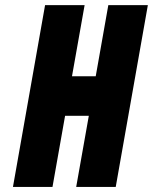

<svg xmlns="http://www.w3.org/2000/svg" viewBox="-20 -739 604 759"><path d="M187.5 0H31.2L158.2 -718.8H314.5L264.6 -437.5H358.4L408.2 -718.8H564.5L437.5 0H281.2L331.1 -281.2H237.3Z"/></svg>

Font: Signwood
Style: Italic
Weight: 400
Italic angle: -10°
Designer: GGBotNet
Foundry: GGBotNet
Version: 0.95